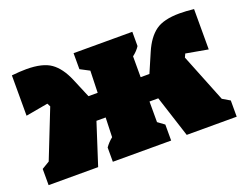

<svg xmlns="http://www.w3.org/2000/svg" viewBox="-84 -662 1053 823"><g transform="rotate(-20 442.0 -250.0)"><path d="M13 0V-74L48 -95L135 -315L128 -329L127 -330L26 -312V-496Q45 -498 61.5 -499Q78 -500 93 -500Q167 -500 204.5 -473.5Q242 -447 267 -388L304 -300H346L349 -400L307 -422V-495H575V-430Q564 -412 542 -395V-300H582L620 -388Q645 -446 682 -473Q719 -500 792 -500Q807 -500 823 -499Q839 -498 857 -496V-312L756 -330V-329L749 -314L837 -94L871 -74V0H643L582 -189H542V-95L572 -73V0H306V-65Q313 -75 321 -83.5Q329 -92 339 -100L342 -189H300L239 0Z"/></g></svg>

Font: Piazzolla Black
Style: Regular
Weight: 900
Designer: Juan Pablo del Peral
Foundry: Huerta Tipografica
Version: Version 1.330